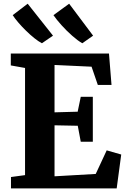

<svg xmlns="http://www.w3.org/2000/svg" viewBox="-20 -1038 698 1058"><path d="M118 -73V-663.5L39.5 -677.5V-743H580.5L594.5 -570H519L484.5 -670.5L280.5 -680V-419L408 -422.5L425 -504.5H491.5V-257H425L408.5 -345L280.5 -347.5V-66.5L507.5 -79.5L568 -209.5L648 -186.5L623 0H40.5V-62.5ZM210.5 -800Q192 -809.5 169.2 -827.8Q146.5 -846 123.5 -868.5Q100.5 -891 81 -913.8Q61.5 -936.5 50 -954.5L132.5 -1017.5L272 -841.5L211.5 -800ZM433 -800Q409 -813.5 378 -840.8Q347 -868 319 -899.2Q291 -930.5 274.5 -954.5L361 -1017.5L493 -841.5L434 -800Z"/></svg>

Font: Merriweather 20pt ExtraBold
Style: Regular
Weight: 800
Version: Version 2.100